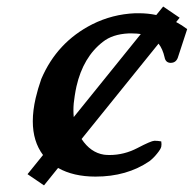

<svg xmlns="http://www.w3.org/2000/svg" viewBox="-20 -517 591 586"><path d="M111.3 -43.9Q80.1 -85.4 80.1 -147Q80.1 -179.7 88.9 -217.8Q95.2 -245.1 106 -275.9Q153.8 -388.2 261.7 -442.9Q322.8 -473.6 392.6 -476.6H403.3Q431.2 -476.6 457 -471.2L478 -497.1L528.3 -462.9L517.6 -449.7Q535.2 -440.4 551.3 -428.2L522.5 -340.3Q516.6 -325.2 501 -325.2H499.5Q485.4 -326.2 482.4 -341.8Q476.6 -367.7 463.9 -383.8L229 -92.8Q256.3 -51.3 297.4 -44.9Q305.7 -43.9 314.5 -43.9Q358.9 -43.9 399.9 -65.4Q440.9 -86.9 451.2 -87.4Q461.9 -87.4 472.2 -85.4Q473.6 -76.2 472.2 -69.3Q470.7 -62 459.5 -48.3Q448.7 -34.7 436 -24.9Q367.2 22 271.5 22Q204.1 22 157.2 -4.4L114.3 48.8L64 14.6ZM205.1 -159.7 409.7 -413.1Q397.5 -415 383.3 -415H372.1Q323.2 -412.6 293.9 -389.2Q233.9 -342.8 213.4 -253.4Q210.4 -239.7 208 -224.1Q204.1 -201.2 204.1 -180.7Q204.1 -169.9 205.1 -159.7Z"/></svg>

Font: Caudex
Style: Bold
Weight: 700
Italic angle: -13°
Version: Version 1.04